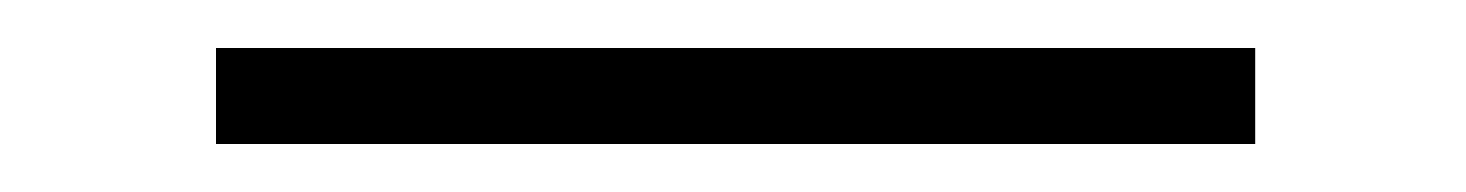

<svg xmlns="http://www.w3.org/2000/svg" viewBox="-20 48 611 80"><path d="M70 68H503V108H70Z"/></svg>

Font: Matangi Light
Style: Regular
Weight: 300
Designer: Prashant Pant
Foundry: The Graphic Ant
Version: Version 3.002